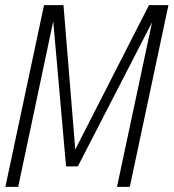

<svg xmlns="http://www.w3.org/2000/svg" viewBox="-20 -730 678 750"><path d="M238 -80 188 -647 51 0H1L152 -710H228L274 -146L562 -710H638L487 0H437L574 -643L284 -80Z"/></svg>

Font: Geist Mono ExtraLight
Style: Italic
Weight: 200
Italic angle: -12°
Monospace: yes
Designer: Basement.studio, Andrés Briganti, Mateo Zaragoza
Foundry: Basement.studio, Vercel, Andrés Briganti, Guido Ferreyra, Mateo Zaragoza
Version: Version 1.500; ttfautohint (v1.8.4.7-5d5b)